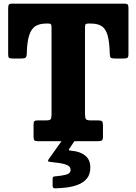

<svg xmlns="http://www.w3.org/2000/svg" viewBox="-20 -770 744 1047"><path d="M163 -24V-90.5Q163 -105 167.5 -109.2Q172 -113.5 185.5 -113.5H231Q250.5 -113.5 255.8 -119.2Q261 -125 261 -144.5V-621.5Q261 -632 258.2 -636.8Q255.5 -641.5 245 -641.5H231Q195.5 -641.5 173 -627.2Q150.5 -613 139 -577.2Q127.5 -541.5 126 -477.5Q125.5 -461 119.8 -456Q114 -451 96.5 -451H48.5Q34 -451 29.2 -455Q24.5 -459 24.5 -473V-721.5Q24.5 -738 27.5 -744Q30.5 -750 47 -750H660Q672.5 -750 676.5 -745Q680.5 -740 680.5 -726V-476Q680.5 -459 675.2 -455Q670 -451 652.5 -451H606Q588 -451 583.5 -456Q579 -461 578.5 -477.5Q577 -541.5 566.8 -577.2Q556.5 -613 534.8 -627.2Q513 -641.5 476.5 -641.5H460Q448.5 -641.5 446 -636.5Q443.5 -631.5 443.5 -620V-150.5Q443.5 -128 448.2 -120.8Q453 -113.5 475 -113.5H515Q531.5 -113.5 536.5 -108.2Q541.5 -103 541.5 -87V-26Q541.5 -8.5 535.5 -4.2Q529.5 0 513 0H189Q173.5 0 168.2 -4Q163 -8 163 -24ZM267 242.5V205Q267 196.5 271 194Q275 191.5 282.5 191.5Q313 189 339 182.8Q365 176.5 365 156Q365 139.5 347.8 131.2Q330.5 123 305.8 119.2Q281 115.5 258.5 113.5Q244 112 242.2 108.8Q240.5 105.5 245 99L324.5 -13Q327.5 -18 337 -18H379.5Q391 -18 393 -16Q395 -14 391 -8L361 36.5Q354.5 45 355.8 48Q357 51 370.5 52Q417 56 444.8 78.5Q472.5 101 472.5 143Q472.5 181 453.8 203.5Q435 226 405.2 237.2Q375.5 248.5 342.2 252.5Q309 256.5 279.5 257Q267 257.5 267 242.5Z"/></svg>

Font: Besley* Narrow Heavy
Style: Regular
Weight: 800
Width: 4
Designer: Owen Earl
Foundry: indestructible type*
Version: Version 3.000; ttfautohint (v1.8.3)